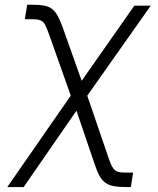

<svg xmlns="http://www.w3.org/2000/svg" viewBox="-20 -569 653 794"><path d="M10.3 204.5 272.7 -173.7 183.2 -425.8Q177.9 -441.1 173.3 -451.9Q168.7 -462.7 164.8 -469.5Q160.9 -476.2 155.7 -480.1Q150.6 -484 143.3 -486.2Q136 -488.3 126.2 -489Q116.5 -489.7 103 -489.7H82.4L92.7 -549.4H113.3Q143.1 -549.4 162.5 -545.8Q181.8 -542.3 195.3 -532Q208.8 -521.7 218.9 -502.8Q229 -484 240.1 -453.5L317.8 -234.7L535.5 -545.5H603.3L340.9 -173.3L429.3 85.2Q436.4 106.2 442.6 118.1Q448.9 130 457.2 136Q465.6 142 478 143.5Q490.4 144.9 509.9 144.9H530.5L521 204.5H500.4Q471.2 204.5 451.2 201Q431.1 197.4 416.9 187.5Q402.7 177.6 392.4 159.6Q382.1 141.7 372.5 112.9L296.2 -111.2L77.8 204.5Z"/></svg>

Font: Inter P Light
Style: Italic
Weight: 300
Italic angle: 9.39999°
Designer: Rasmus Andersson
Foundry: rsms
Version: Version 3.018;git-588b23468